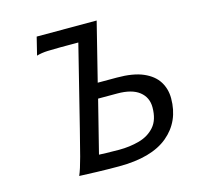

<svg xmlns="http://www.w3.org/2000/svg" viewBox="-103 -807 946 921"><g transform="rotate(-15 370.0 -347.0)"><path d="M364.3 -335 298.8 -74.2Q312.5 -73.7 335 -72.8Q357.4 -71.8 398.4 -71.8Q451.2 -71.8 498.5 -84.7Q545.9 -97.7 575.7 -131.6Q605.5 -165.5 605.5 -227.5Q605.5 -276.9 568.6 -305.9Q531.7 -335 459.5 -335ZM134.8 -609.9 156.7 -698.7H454.6L382.3 -409.2H477.5Q558.1 -409.2 607.7 -387.7Q657.2 -366.2 680.2 -329.3Q703.1 -292.5 703.1 -246.1Q703.1 -131.3 621.3 -63.2Q539.6 4.9 377.4 4.9Q323.2 4.9 267.8 3.2Q212.4 1.5 180.7 0Q193.4 -28.8 209 -87.9Q224.6 -147 242.2 -217.8L342.3 -619.6H253.4Q220.7 -619.6 189.9 -618.4Q159.2 -617.2 134.8 -609.9Z"/></g></svg>

Font: Andika
Style: Italic
Weight: 400
Italic angle: -14°
Designer: Victor Gaultney, Annie Olsen, Julie Remington, Don Collingsworth, Eric Hays, Becca Hirsbrunner
Foundry: SIL International
Version: Version 6.101